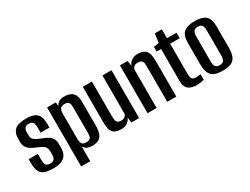

<svg xmlns="http://www.w3.org/2000/svg" viewBox="-61 -1096 2238 1721"><g transform="rotate(-30 1057.5 -235.5)"><path d="M179 7Q120 7 87 -7.5Q54 -22 41 -54Q28 -86 28 -135V-176H123V-114Q123 -76 134.5 -60.5Q146 -45 178 -45Q206 -45 218.5 -60Q231 -75 231 -107V-141Q231 -164 222.5 -179.5Q214 -195 195 -206Q176 -217 145 -230Q116 -242 91.5 -256Q67 -270 52.5 -293Q38 -316 38 -352V-382Q38 -441 71 -472Q104 -503 187 -503Q241 -503 272.5 -489Q304 -475 317.5 -444.5Q331 -414 331 -366V-328H240V-380Q240 -420 227.5 -435.5Q215 -451 187 -451Q156 -451 145 -435Q134 -419 134 -396V-363Q134 -336 147.5 -320.5Q161 -305 183 -295.5Q205 -286 233 -274Q260 -264 282.5 -250.5Q305 -237 318 -214.5Q331 -192 331 -154V-127Q331 -83 317 -53.5Q303 -24 270 -8.5Q237 7 179 7Z M403 116V-495H494L496 -454Q505 -473 524 -488Q543 -503 586 -503Q625 -503 650.5 -489.5Q676 -476 688 -449.5Q700 -423 700 -382V-140Q700 -90 689 -57.5Q678 -25 653 -9.5Q628 6 586 6Q549 6 528 -6Q507 -18 497 -35V116ZM552 -48Q572 -48 583 -53.5Q594 -59 599 -69Q604 -79 605 -92Q606 -105 606 -120V-371Q606 -386 605 -399Q604 -412 599 -422.5Q594 -433 583 -438.5Q572 -444 552 -444Q532 -444 521 -437Q510 -430 505 -419.5Q500 -409 498.5 -396Q497 -383 497 -372V-116Q497 -96 501 -80.5Q505 -65 516.5 -56.5Q528 -48 552 -48Z M887 7Q837 7 812.5 -10Q788 -27 780.5 -56.5Q773 -86 773 -124V-495H867V-131Q867 -113 869.5 -97Q872 -81 883.5 -70.5Q895 -60 921 -60Q940 -60 951 -66Q962 -72 968 -80.5Q974 -89 976 -97V-495H1070V0H990L983 -57Q974 -31 949.5 -12Q925 7 887 7Z M1157 0V-495H1236L1245 -439Q1254 -469 1281.5 -487Q1309 -505 1341 -505Q1390 -505 1414.5 -487.5Q1439 -470 1447 -440.5Q1455 -411 1455 -373V0H1361V-366Q1361 -380 1360 -392.5Q1359 -405 1354 -415Q1349 -425 1338 -431Q1327 -437 1306 -437Q1289 -437 1277.5 -431Q1266 -425 1260 -416.5Q1254 -408 1251 -400V0Z M1665 3Q1643 3 1622 -2Q1601 -7 1585 -18.5Q1569 -30 1559.5 -50.5Q1550 -71 1550 -103V-438H1504V-486L1558 -495L1572 -587H1644V-495H1743V-438H1644V-119Q1644 -96 1653 -78.5Q1662 -61 1692 -61Q1705 -61 1721.5 -62.5Q1738 -64 1743 -64V-7Q1738 -6 1715 -1.5Q1692 3 1665 3Z M1934 8Q1885 8 1851.5 -4.5Q1818 -17 1801.5 -51Q1785 -85 1785 -149V-367Q1785 -442 1821 -473Q1857 -504 1934 -504Q2010 -504 2046 -473.5Q2082 -443 2082 -367V-149Q2082 -85 2065.5 -51Q2049 -17 2016 -4.5Q1983 8 1934 8ZM1934 -49Q1963 -49 1975.5 -64.5Q1988 -80 1988 -120V-375Q1988 -414 1976 -430Q1964 -446 1934 -446Q1905 -446 1892 -430.5Q1879 -415 1879 -375V-120Q1879 -80 1892 -64.5Q1905 -49 1934 -49Z"/></g></svg>

Font: Alumni Sans Thin SemiBold
Style: Regular
Weight: 600
Version: Version 1.018